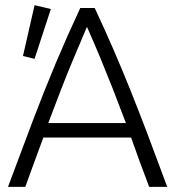

<svg xmlns="http://www.w3.org/2000/svg" viewBox="-20 -724 679 744"><path d="M11 0Q62 -137 106.5 -254.5Q151 -372 196 -479Q241 -586 291 -693H347Q384 -614 417.5 -537Q451 -460 484 -378Q517 -296 552 -203.5Q587 -111 628 0H558Q539 -50 521.5 -97.5Q504 -145 488 -191H148Q131 -145 113.5 -97.5Q96 -50 78 0ZM167 -247H468Q441 -319 417 -380Q393 -441 369 -499Q345 -557 317 -620Q290 -557 265.5 -498.5Q241 -440 217.5 -379.5Q194 -319 167 -247ZM114 -496 69 -507 114 -704 177 -689Z"/></svg>

Font: Ubuntu Sans Light
Style: Regular
Weight: 300
Designer: Dalton Maag Ltd
Foundry: Dalton Maag Ltd
Version: Version 1.006; ttfautohint (v1.8.4.7-5d5b)